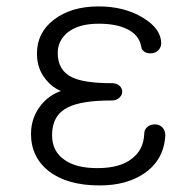

<svg xmlns="http://www.w3.org/2000/svg" viewBox="-20 -559 602 596"><path d="M286.1 -539.1Q201.2 -539.1 147.5 -498Q94.7 -458 94.7 -392.6Q94.7 -344.7 123 -311.5Q141.6 -288.1 168.9 -276.4Q135.7 -265.6 109.4 -235.4Q76.2 -195.3 76.2 -143.6Q76.2 -71.3 131.8 -27.3Q189.5 16.6 289.1 16.6Q374 16.6 428.7 -21.5Q488.3 -62.5 493.2 -137.7Q493.2 -154.3 483.4 -164.1Q474.6 -172.9 460.9 -172.9Q448.2 -172.9 438.5 -166Q427.7 -157.2 427.7 -143.6Q425.8 -94.7 390.6 -67.4Q353.5 -37.1 282.2 -37.1Q216.8 -37.1 180.7 -62.5Q141.6 -88.9 141.6 -139.6Q141.6 -201.2 190.4 -225.6Q232.4 -247.1 327.1 -247.1Q341.8 -247.1 350.6 -255.9Q359.4 -263.7 359.4 -274.4Q359.4 -285.2 350.6 -293Q341.8 -300.8 327.1 -300.8Q240.2 -300.8 203.1 -319.3Q159.2 -340.8 159.2 -394.5Q159.2 -431.6 188.5 -457Q222.7 -485.4 286.1 -485.4Q337.9 -485.4 370.1 -470.7Q412.1 -453.1 418.9 -412.1Q419.9 -403.3 429.7 -397.5Q438.5 -392.6 450.2 -393.6Q462.9 -394.5 470.7 -402.3Q479.5 -410.2 480.5 -423.8Q480.5 -469.7 423.8 -503.9Q366.2 -539.1 286.1 -539.1Z"/></svg>

Font: Gulim
Style: Regular
Weight: 400
Version: Version 2.21